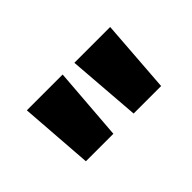

<svg xmlns="http://www.w3.org/2000/svg" viewBox="-37 -904 637 637"><g transform="rotate(-45 281.5 -585.0)"><path d="M329 -456 309 -714H477L458 -456ZM105 -456 86 -714H254L234 -456Z"/></g></svg>

Font: Noto Sans Mono SemiCondensed Black
Style: Regular
Weight: 900
Width: 4
Designer: Monotype Design Team
Foundry: Monotype Imaging Inc.
Version: Version 2.014; ttfautohint (v1.8.4.7-5d5b)